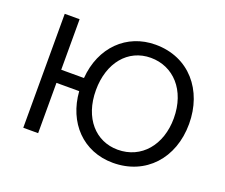

<svg xmlns="http://www.w3.org/2000/svg" viewBox="-95 -672 967 825"><g transform="rotate(20 389.0 -260.0)"><path d="M488 10C637 10 739 -101 739 -259C739 -412 642 -530 488 -530C356 -530 258 -434 247 -290H143V-521H75V0H143V-230H247C257 -90 351 10 488 10ZM488 -50C387 -50 313 -131 313 -259C313 -384 384 -470 488 -470C591 -470 669 -388 669 -259C669 -137 596 -50 488 -50Z"/></g></svg>

Font: FIGSv2-sans-serif
Style: Regular
Weight: 400
Designer: Matt McInerney, Pablo Impallari, Rodrigo Fuenzalida,Mirko Velimirovic
Foundry: Matt McInerney, Pablo Impallari, Rodrigo Fuenzalida
Version: Version 4.021;hotconv 1.0.109;makeotfexe 2.5.65596